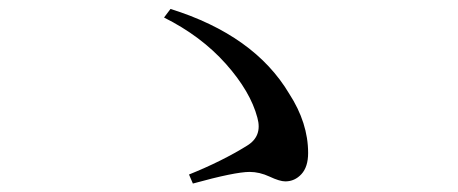

<svg xmlns="http://www.w3.org/2000/svg" viewBox="-20 -574 1040 436"><path d="M418 -157.2 409.2 -177.7Q484.4 -208 541 -243.2Q576.2 -264.6 564.5 -306.6Q548.8 -366.2 492.7 -429.2Q436.5 -492.2 352.5 -534.2L367.2 -553.7Q557.6 -494.1 636.7 -361.3Q679.7 -294.9 679.7 -226.6Q679.7 -195.3 664.6 -178.7Q649.4 -162.1 627.9 -162.1Q615.2 -162.1 592.3 -172.9Q569.3 -183.6 546.9 -183.6Q513.7 -183.6 418 -157.2Z"/></svg>

Font: GenYoMin TW TTF Medium
Style: Regular
Weight: 500
Version: Version 1.300